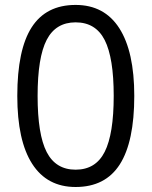

<svg xmlns="http://www.w3.org/2000/svg" viewBox="-20 -745 612 775"><path d="M522 -357.9Q522 -172.9 463.6 -81.5Q405.3 9.8 285.2 9.8Q169.9 9.8 109.9 -83.7Q49.8 -177.2 49.8 -357.9Q49.8 -544.4 107.9 -634.8Q166 -725.1 285.2 -725.1Q401.4 -725.1 461.7 -630.9Q522 -536.6 522 -357.9ZM131.8 -357.9Q131.8 -202.1 168.5 -131.1Q205.1 -60.1 285.2 -60.1Q366.2 -60.1 402.6 -132.1Q439 -204.1 439 -357.9Q439 -511.7 402.6 -583.3Q366.2 -654.8 285.2 -654.8Q205.1 -654.8 168.5 -584.2Q131.8 -513.7 131.8 -357.9Z"/></svg>

Font: f01947593
Style: Regular
Weight: 400
Foundry: Ascender Corporation
Version: Version 1.10